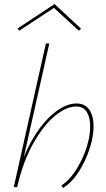

<svg xmlns="http://www.w3.org/2000/svg" viewBox="-20 -926 524 950"><path d="M443 -301Q443 -271 435 -233Q419 -160 380 -93Q341 -26 292 4L283 -8Q329 -37 366.5 -102Q404 -167 419 -236Q426 -268 426 -301Q426 -346 409 -372.5Q392 -399 357 -399Q308 -399 251 -352Q194 -305 143.5 -214.5Q93 -124 65 0H48L207 -711H224L98 -149Q132 -232 177 -292Q222 -352 269 -383Q316 -414 358 -414Q401 -414 422 -383Q443 -352 443 -301ZM370 -774 247 -887 75 -774 67 -785 250 -906 381 -784Z"/></svg>

Font: Ysabeau Thin
Style: Italic
Weight: 200
Italic angle: -12°
Designer: Christian Thalmann (Catharsis Fonts)
Version: Version 0.003